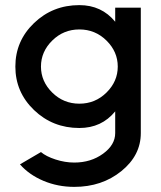

<svg xmlns="http://www.w3.org/2000/svg" viewBox="-20 -530 630 750"><path d="M184 -371.5Q140 -328 140 -270Q140 -212 184 -168.5Q228 -125 290 -125Q352 -125 396 -168.5Q440 -212 440 -270Q440 -328 396 -371.5Q352 -415 290 -415Q228 -415 184 -371.5ZM430 -10V-95Q377 -30 290 -30Q186 -30 113 -100Q40 -170 40 -270Q40 -370 113 -440Q186 -510 290 -510Q377 -510 430 -445V-500H530V-10Q530 77 454 138.5Q378 200 270 200Q206 200 150 176.5Q94 153 58 112L140 64Q160 81 197 93Q234 105 270 105Q335 105 382.5 70.5Q430 36 430 -10Z"/></svg>

Font: Laverick
Style: Regular
Weight: 400
Designer: Daniel Pimley
Foundry: Daniel Pimley
Version: Version 1.000;PS 001.001;hotconv 1.0.56